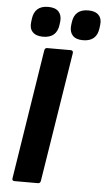

<svg xmlns="http://www.w3.org/2000/svg" viewBox="-58 -891 513 929"><g transform="rotate(5 198.5 -427.0)"><path d="M49 0Q36 0 38 -13L137 -642Q139 -655 150 -655H264Q277 -655 276 -642L176 -13Q174 0 163 0ZM319 -708Q285 -708 269 -725.5Q253 -743 256 -773L258 -789Q266 -854 333 -854Q367 -854 383.5 -836.5Q400 -819 396 -789L394 -773Q386 -708 319 -708ZM125 -708Q91 -708 74.5 -725.5Q58 -743 62 -773L64 -789Q72 -854 138 -854Q173 -854 189 -836.5Q205 -819 202 -789L200 -773Q192 -708 125 -708Z"/></g></svg>

Font: Sofia Sans ExtraBold
Style: Italic
Weight: 800
Italic angle: -9°
Designer: Botio Nikoltchev, Ani Petrova
Foundry: lettersoup
Version: Version 4.100; ttfautohint (v1.8.4.7-5d5b)